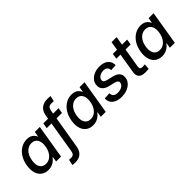

<svg xmlns="http://www.w3.org/2000/svg" viewBox="68 -1679 2826 2826"><g transform="rotate(-45 1481.5 -266.0)"><path d="M219.2 10.3Q152.3 10.3 107.2 -23.7Q62 -57.6 43.7 -119.4Q25.4 -181.2 39.1 -264.2Q52.7 -348.1 91.8 -409.4Q130.9 -470.7 187.5 -504.2Q244.1 -537.6 310.1 -537.6Q351.1 -537.6 379.6 -525.1Q408.2 -512.7 426.3 -492.2Q444.3 -471.7 453.6 -448.2H457L470.7 -529.3H574.2L486.8 0H383.8L397.5 -81.1H392.6Q374.5 -56.6 349.6 -35.9Q324.7 -15.1 292.2 -2.4Q259.8 10.3 219.2 10.3ZM256.3 -79.6Q301.3 -79.6 337.2 -102.8Q373 -126 397.2 -167.7Q421.4 -209.5 430.2 -264.6Q439.5 -320.3 429.2 -361.3Q418.9 -402.3 390.6 -425.3Q362.3 -448.2 317.4 -448.2Q273.4 -448.2 238 -425.5Q202.6 -402.8 178.7 -361.8Q154.8 -320.8 145.5 -264.6Q136.2 -208.5 146.5 -166.7Q156.7 -125 184.8 -102.3Q212.9 -79.6 256.3 -79.6Z M964.8 -529.3 950.7 -444.3H633.8L647.5 -529.3ZM574.7 210.9Q563.5 210.9 554.9 210.4Q546.4 210 537.6 209.2Q528.8 208.5 517.1 207.5L536.6 116.7Q546.4 117.7 555.7 118.4Q564.9 119.1 575.2 119.1Q609.9 119.1 627 103Q644 86.9 650.4 49.3L755.9 -587.9Q764.2 -637.7 788.6 -672.1Q813 -706.5 851.6 -724.6Q890.1 -742.7 940.4 -742.7Q959 -742.7 975.8 -741.5Q992.7 -740.2 1008.3 -738.3L987.8 -652.3Q978 -653.3 964.1 -653.6Q950.2 -653.8 937 -653.8Q902.8 -653.8 884.8 -636.7Q866.7 -619.6 860.4 -581.5L754.9 51.8Q746.6 103.5 724.4 139.2Q702.1 174.8 665 192.9Q627.9 210.9 574.7 210.9Z M1149.9 10.3Q1083 10.3 1037.8 -23.7Q992.7 -57.6 974.4 -119.4Q956.1 -181.2 969.7 -264.2Q983.4 -348.1 1022.5 -409.4Q1061.5 -470.7 1118.2 -504.2Q1174.8 -537.6 1240.7 -537.6Q1281.7 -537.6 1310.3 -525.1Q1338.9 -512.7 1356.9 -492.2Q1375 -471.7 1384.3 -448.2H1387.7L1401.4 -529.3H1504.9L1417.5 0H1314.5L1328.1 -81.1H1323.2Q1305.2 -56.6 1280.3 -35.9Q1255.4 -15.1 1222.9 -2.4Q1190.4 10.3 1149.9 10.3ZM1187 -79.6Q1231.9 -79.6 1267.8 -102.8Q1303.7 -126 1327.9 -167.7Q1352.1 -209.5 1360.8 -264.6Q1370.1 -320.3 1359.9 -361.3Q1349.6 -402.3 1321.3 -425.3Q1293 -448.2 1248 -448.2Q1204.1 -448.2 1168.7 -425.5Q1133.3 -402.8 1109.4 -361.8Q1085.4 -320.8 1076.2 -264.6Q1066.9 -208.5 1077.1 -166.7Q1087.4 -125 1115.5 -102.3Q1143.6 -79.6 1187 -79.6Z M1743.2 11.7Q1686 11.7 1642.3 -5.1Q1598.6 -22 1573.5 -54.7Q1548.3 -87.4 1546.9 -135.3Q1546.4 -138.7 1546.4 -142.3Q1546.4 -146 1546.9 -149.9L1648.9 -156.2Q1648.9 -113.8 1673.6 -93Q1698.2 -72.3 1745.1 -72.3Q1779.3 -72.3 1807.6 -83Q1835.9 -93.8 1853.8 -112.3Q1871.6 -130.9 1873 -155.3Q1874.5 -176.8 1858.9 -190.7Q1843.3 -204.6 1811 -211.9L1726.1 -231.9Q1659.2 -247.6 1626.7 -282.5Q1594.2 -317.4 1598.1 -370.6Q1600.6 -421.4 1631.6 -459.2Q1662.6 -497.1 1712.6 -517.8Q1762.7 -538.6 1822.3 -538.6Q1904.8 -538.6 1952.6 -502Q2000.5 -465.3 2005.4 -404.3Q2005.9 -398.9 2006.1 -393.6Q2006.3 -388.2 2005.9 -382.8L1908.2 -376.5Q1909.2 -412.1 1887 -433.8Q1864.7 -455.6 1820.8 -455.6Q1789.1 -455.6 1762.9 -444.6Q1736.8 -433.6 1720.7 -415Q1704.6 -396.5 1703.1 -373.5Q1701.2 -351.1 1717.3 -337.4Q1733.4 -323.7 1768.6 -315.4L1853 -295.9Q1920.4 -280.3 1952.1 -246.8Q1983.9 -213.4 1980.5 -162.1Q1978 -122.1 1958.7 -90.1Q1939.5 -58.1 1907 -35.2Q1874.5 -12.2 1832.5 -0.2Q1790.5 11.7 1743.2 11.7Z M2392.6 -529.3 2378.4 -442.9H2081.1L2094.7 -529.3ZM2203.6 -665H2308.6L2222.2 -141.6Q2217.3 -110.4 2228 -97.4Q2238.8 -84.5 2269.5 -84.5Q2279.8 -84.5 2293.9 -85.4Q2308.1 -86.4 2318.4 -87.4L2312.5 -1.5Q2297.4 0.5 2278.8 1.7Q2260.3 2.9 2242.2 2.9Q2168.5 2.9 2136.5 -31Q2104.5 -64.9 2115.2 -129.9Z M2587.4 10.3Q2520.5 10.3 2475.3 -23.7Q2430.2 -57.6 2411.9 -119.4Q2393.6 -181.2 2407.2 -264.2Q2420.9 -348.1 2460 -409.4Q2499 -470.7 2555.7 -504.2Q2612.3 -537.6 2678.2 -537.6Q2719.2 -537.6 2747.8 -525.1Q2776.4 -512.7 2794.4 -492.2Q2812.5 -471.7 2821.8 -448.2H2825.2L2838.9 -529.3H2942.4L2855 0H2752L2765.6 -81.1H2760.7Q2742.7 -56.6 2717.8 -35.9Q2692.9 -15.1 2660.4 -2.4Q2627.9 10.3 2587.4 10.3ZM2624.5 -79.6Q2669.4 -79.6 2705.3 -102.8Q2741.2 -126 2765.4 -167.7Q2789.6 -209.5 2798.3 -264.6Q2807.6 -320.3 2797.4 -361.3Q2787.1 -402.3 2758.8 -425.3Q2730.5 -448.2 2685.5 -448.2Q2641.6 -448.2 2606.2 -425.5Q2570.8 -402.8 2546.9 -361.8Q2522.9 -320.8 2513.7 -264.6Q2504.4 -208.5 2514.6 -166.7Q2524.9 -125 2553 -102.3Q2581.1 -79.6 2624.5 -79.6Z"/></g></svg>

Font: Inter 24pt Medium
Style: Italic
Weight: 500
Italic angle: -9.3988°
Designer: Rasmus Andersson
Foundry: rsms
Version: Version 4.001;git-66647c0bb